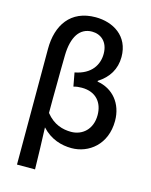

<svg xmlns="http://www.w3.org/2000/svg" viewBox="-144 -901 936 1192"><g transform="rotate(15 324.0 -305.0)"><path d="M84 -172V200H142H200C198 110 196 24 192 -68C249 -6 319 14 384 14C494 14 602 -67 602 -219C602 -331 534 -411 434 -427V-432C500 -474 538 -534 538 -613C538 -748 432 -810 320 -810C159 -810 84 -696 84 -544ZM230 -670C251 -701 282 -718 321 -718C377 -718 426 -681 426 -603C426 -534 387 -465 281 -445L297 -358C313 -363 331 -365 350 -365C442 -365 488 -305 488 -226C488 -134 427 -83 355 -83C302 -83 242 -99 193 -161C193 -224 193 -286 194 -347C194 -409 195 -470 196 -532C197 -592 209 -638 230 -670Z"/></g></svg>

Font: GenSekiGothic2 TW M
Style: Regular
Weight: 500
Version: Version 2.100;PS 2.1;hotconv 16.6.51;makeotf.lib2.5.65220 DE